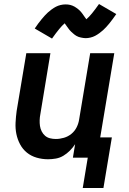

<svg xmlns="http://www.w3.org/2000/svg" viewBox="-20 -785 640 956"><path d="M239 -593 153 -643Q162 -657 170.5 -668Q179 -679 187 -689Q195 -699 203 -707.5Q211 -716 218.5 -723Q226 -730 237 -738Q248 -746 258.5 -751.5Q269 -757 281.5 -760Q294 -763 306 -763Q312 -763 318 -762.5Q324 -762 329.5 -760.5Q335 -759 340.5 -757Q346 -755 351 -752Q356 -749 359.5 -746.5Q363 -744 368.5 -740Q374 -736 378 -731.5Q382 -727 385.5 -723Q389 -719 392 -714.5Q395 -710 397.5 -706.5Q400 -703 403.5 -698Q407 -693 410 -689Q418 -696 424.5 -703Q431 -710 438.5 -719Q446 -728 454.5 -739.5Q463 -751 473 -765L559 -715Q550 -702 541.5 -690.5Q533 -679 525 -669Q517 -659 509 -650.5Q501 -642 493.5 -635Q486 -628 475 -620Q464 -612 453.5 -606.5Q443 -601 430.5 -598Q418 -595 406 -595Q400 -595 394.5 -596Q389 -597 383.5 -598Q378 -599 372 -601Q366 -603 361 -606Q356 -609 352.5 -611.5Q349 -614 344 -618.5Q339 -623 334.5 -627Q330 -631 326.5 -635.5Q323 -640 320 -644Q317 -648 314.5 -651.5Q312 -655 308.5 -660Q305 -665 302 -669Q294 -662 288 -655.5Q282 -649 274.5 -640Q267 -631 258 -619Q249 -607 239 -593ZM392 151 417 0H343L354 -67Q343 -50 328 -35Q313 -20 295.5 -9.5Q278 1 258 4.5Q238 8 219 8Q190 8 162.5 0Q135 -8 114 -25Q93 -42 80 -66.5Q67 -91 61.5 -118Q56 -145 57.5 -174.5Q59 -204 63 -233L111 -520H231L181 -217Q178 -202 177.5 -187Q177 -172 179 -158Q181 -144 187.5 -131Q194 -118 204.5 -109Q215 -100 229 -96.5Q243 -93 258 -93Q278 -93 298.5 -99Q319 -105 335.5 -118.5Q352 -132 361.5 -151Q371 -170 374 -190L429 -520H549L479 -101H537L495 151Z"/></svg>

Font: Zed Sans Extended
Style: Bold Italic
Weight: 700
Width: 7
Italic angle: -9°
Designer: Belleve Invis
Foundry: Belleve Invis
Version: Version 1.0.0; ttfautohint (v1.8.4)